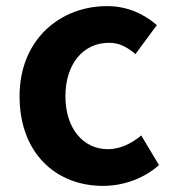

<svg xmlns="http://www.w3.org/2000/svg" viewBox="-20 -594 567 628"><path d="M317 14C379 14 447 -7 500 -54L442 -151C411 -125 373 -106 333 -106C252 -106 194 -174 194 -279C194 -385 252 -454 337 -454C369 -454 395 -441 423 -417L493 -512C452 -547 399 -574 330 -574C178 -574 44 -466 44 -279C44 -94 162 14 317 14Z"/></svg>

Font: Noto Sans CJK JP Bold
Style: Regular
Weight: 700
Designer: Ryoko NISHIZUKA (kana & ideographs); Paul D. Hunt (Latin, Greek & Cyrillic); Wenlong ZHANG (bopomofo); Sandoll Communica
Foundry: Adobe Systems Incorporated
Version: Version 1.004;PS 1.004;hotconv 1.0.82;makeotf.lib2.5.63406